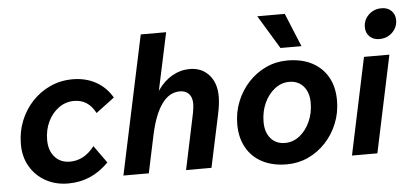

<svg xmlns="http://www.w3.org/2000/svg" viewBox="-52 -870 2132 994"><g transform="rotate(-5 1014.5 -372.5)"><path d="M411.1 -165.2 475.8 -74.8Q430.1 -28.7 378.1 -6.3Q326.1 16 265.2 16Q199.3 16 147.9 -12.7Q96.5 -41.5 67.3 -91.7Q38 -142 38 -206.9Q38 -272.5 60.8 -329Q83.6 -385.5 124 -428.3Q164.4 -471.2 218 -495.3Q271.6 -519.5 333.8 -519.5Q400.7 -519.5 453.7 -490.6Q506.7 -461.6 538.5 -406.7L442.4 -334.6Q405.5 -407.1 331.4 -407.1Q287.8 -407.1 252.3 -381.6Q216.7 -356.2 196 -313.1Q175.3 -270.1 175.3 -217.7Q175.3 -163 204.8 -129.4Q234.3 -95.8 284.2 -95.8Q358 -95.8 411.1 -165.2Z M552.7 0 705.7 -720H837.7L757.9 -346.8L730.2 -321.5Q746.6 -382.4 777.9 -426.7Q809.1 -471.1 851.6 -495.3Q894.1 -519.5 942.3 -519.5Q1004.1 -519.5 1042.1 -477.6Q1080 -435.8 1080 -365.5Q1080 -346.7 1077.4 -324.5Q1074.7 -302.2 1068.5 -272.7L1010.3 0H878.3L935.8 -272.7Q940.5 -293.6 942.8 -311.4Q945.1 -329.2 945.1 -339.9Q945.1 -372.3 928.3 -390.5Q911.5 -408.7 881.4 -408.7Q826.1 -408.7 787.3 -354.4Q748.6 -300.2 726.1 -195.6L684.7 0Z M1163 -212.6Q1163 -275.7 1185.5 -331.2Q1208 -386.8 1247.4 -429.2Q1286.9 -471.5 1338.7 -495.5Q1390.4 -519.5 1449.7 -519.5Q1524 -519.5 1577.2 -491.7Q1630.3 -464 1659.3 -412.9Q1688.2 -361.9 1688.2 -290.9Q1688.2 -227.8 1665.7 -172.3Q1643.3 -116.7 1603.8 -74.4Q1564.3 -32 1512.6 -8Q1460.8 16 1401.5 16Q1328.2 16 1274.5 -11.8Q1220.9 -39.6 1192 -91.1Q1163 -142.6 1163 -212.6ZM1401.5 -95.1Q1442.8 -95.1 1476.8 -121.6Q1510.7 -148 1531.1 -192.8Q1551.5 -237.6 1551.5 -290.9Q1551.5 -344.4 1524 -376.4Q1496.4 -408.4 1449.7 -408.4Q1408.8 -408.4 1374.7 -382Q1340.5 -355.5 1320.1 -311.2Q1299.7 -266.9 1299.7 -212.6Q1299.7 -159.1 1327.3 -127.1Q1354.9 -95.1 1401.5 -95.1ZM1420.2 -587 1314.9 -761H1457.8L1529.3 -587Z M1740.5 0 1847 -503.5H1979L1872.5 0ZM1864.8 -655.8Q1864.8 -694.1 1892.1 -720.3Q1919.4 -746.4 1959.2 -746.4Q1990.8 -746.4 2010 -727.5Q2029.3 -708.6 2029.3 -679Q2029.3 -641.2 2002.1 -614.8Q1975 -588.5 1934.8 -588.5Q1903.2 -588.5 1884 -607.4Q1864.8 -626.3 1864.8 -655.8Z"/></g></svg>

Font: Wix Madefor Text
Style: Italic
Weight: 400
Italic angle: -12°
Designer: Dalton Maag Ltd
Foundry: Dalton Maag Ltd
Version: Version 3.100